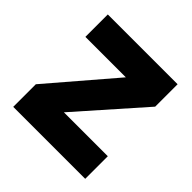

<svg xmlns="http://www.w3.org/2000/svg" viewBox="-142 -629 745 745"><g transform="rotate(45 230.0 -256.5)"><path d="M33 0H428V-124H187L422 -390V-513H39V-390H261L33 -124Z"/></g></svg>

Font: Vanilla Cream ExtraBold
Style: Regular
Weight: 800
Designer: Jeremy Tribby, Jinavaṁso
Foundry: Tribby Type
Version: Version 1.422;Glyphs 3.1.2 (3151)